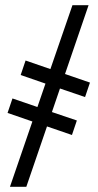

<svg xmlns="http://www.w3.org/2000/svg" viewBox="-20 -714 378 744"><path d="M175.3 -446.3 260.7 -693.8H323.2L231.9 -427.2L328.6 -394L309.6 -337.9L212.4 -371.1L181.2 -279.8L277.8 -247.1L258.8 -190.9L162.1 -224.1L82 9.8H18.6L105.5 -243.2L9.3 -276.4L28.3 -332.5L125 -299.3L156.2 -390.1L60.1 -423.3L79.1 -479.5Z"/></svg>

Font: Liberation Serif
Style: Bold
Weight: 700
Designer: Steve Matteson
Foundry: Ascender Corporation
Version: Version 2.1.5